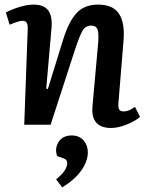

<svg xmlns="http://www.w3.org/2000/svg" viewBox="-20 -545 643 839"><path d="M591.8 -34.2Q573.2 -17.1 535.2 -1.5Q497.1 14.2 465.8 14.2Q377.4 14.2 383.8 -77.1L409.2 -359.9Q412.1 -400.9 406 -417Q399.9 -433.1 378.9 -433.1Q354 -433.1 341.1 -411.6Q328.1 -390.1 307.1 -326.2L201.2 0H85.9L101.1 -417Q102.1 -436.5 96.9 -445.3Q91.8 -454.1 77.1 -454.1Q63.5 -454.1 22 -437L5.9 -490.2Q25.9 -502 61.5 -513.4Q97.2 -524.9 127 -524.9Q171.9 -524.9 190.7 -499.5Q209.5 -474.1 205.1 -422.9L182.1 -158.2L189 -155.8L255.9 -372.1Q281.2 -452.6 315.4 -488.8Q349.6 -524.9 408.2 -524.9Q473.1 -524.9 499.5 -485.6Q525.9 -446.3 520 -370.1L498 -101.1Q495.6 -77.6 500.2 -67.9Q504.9 -58.1 521 -58.1Q543.5 -58.1 569.8 -78.1ZM252 273.9Q306.6 240.2 335.2 200Q363.8 159.7 363.8 120.1Q363.8 89.8 345 68.4Q326.2 46.9 293.9 46.9Q253.4 46.9 235.6 76.2Q217.8 105.5 230 137.2L257.8 147Q273.9 152.8 273.9 167Q273.9 199.7 225.1 238.8Z"/></svg>

Font: Literata Book SemiBold
Style: Italic
Weight: 600
Italic angle: -3°
Designer: Latin by Veronika Burian and Jose Scaglione. Greek by Irene Vlachou. Cyrillic by Vera Evstafieva
Foundry: TypeTogether
Version: Version 1.003;PS 001.003;hotconv 1.0.88;makeotf.lib2.5.64775